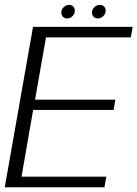

<svg xmlns="http://www.w3.org/2000/svg" viewBox="-31 -788 578 808"><path d="M-11 0H408.5L416.5 -44.5H59.5L108.5 -325.5H447L454.5 -368.5H116.5L162.5 -630.5H519.5L527.5 -675H108ZM251.5 -710.5Q264 -710.5 274 -720Q284 -729.5 284 -743Q284 -753.5 277.2 -760.5Q270.5 -767.5 260 -767.5Q247.5 -767.5 237.2 -758Q227 -748.5 227 -735.5Q227 -724.5 233.8 -717.5Q240.5 -710.5 251.5 -710.5ZM381 -710.5Q393.5 -710.5 403.5 -720Q413.5 -729.5 413.5 -743Q413.5 -753.5 406.8 -760.5Q400 -767.5 389 -767.5Q376.5 -767.5 366.2 -758Q356 -748.5 356 -735.5Q356 -724.5 362.8 -717.5Q369.5 -710.5 381 -710.5Z"/></svg>

Font: Anybody UltraCondensed Thin Light
Style: Italic
Weight: 300
Italic angle: -10°
Version: Version 1.111